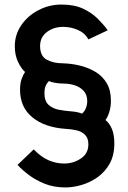

<svg xmlns="http://www.w3.org/2000/svg" viewBox="-20 -735 564 843"><path d="M443 -208Q461 -194 471.5 -168.5Q482 -143 482 -105Q482 -53 461.5 -16.5Q441 20 408.5 43Q376 66 338.5 77Q301 88 267 88Q216 88 175.5 71.5Q135 55 105 32Q75 9 57 -11L128 -79Q160 -46 193 -31.5Q226 -17 262 -17Q302 -17 335 -39Q368 -61 368 -101Q368 -129 353 -143.5Q338 -158 315.5 -163Q293 -168 271 -169Q177 -175 122.5 -219.5Q68 -264 68 -341Q68 -369 75 -388.5Q82 -408 90 -419Q73 -434 59 -463.5Q45 -493 45 -532Q45 -583 73.5 -624.5Q102 -666 149 -690.5Q196 -715 250 -715Q306 -715 344.5 -697Q383 -679 409.5 -652.5Q436 -626 453 -602L368 -562Q353 -590 322 -603.5Q291 -617 257 -617Q216 -617 186 -594.5Q156 -572 156 -533Q156 -489 185 -473Q214 -457 257 -457Q294 -456 331 -447Q368 -438 399 -419.5Q430 -401 448.5 -370Q467 -339 467 -293Q467 -265 459.5 -242Q452 -219 443 -208ZM175 -327Q175 -291 193.5 -274.5Q212 -258 239 -253Q266 -248 293.5 -246Q321 -244 340 -236Q351 -245 357 -260Q363 -275 363 -291Q363 -320 346.5 -337Q330 -354 306.5 -361Q283 -368 261 -368Q242 -368 224 -371Q206 -374 195 -379Q175 -360 175 -327Z"/></svg>

Font: Raleway SemiBold
Style: Regular
Weight: 600
Designer: Matt McInerney, Pablo Impallari, Rodrigo Fuenzalida
Foundry: Matt McInerney, Pablo Impallari, Rodrigo Fuenzalida
Version: Version 4.026